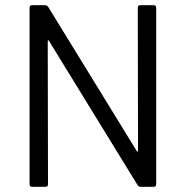

<svg xmlns="http://www.w3.org/2000/svg" viewBox="-20 -720 716 740"><path d="M521 -700H572Q582 -700 582 -690V-10Q582 0 572 0H522Q515 0 510 -7L169 -562Q168 -565 166 -564.5Q164 -564 164 -561L165 -10Q165 0 155 0H104Q94 0 94 -10V-690Q94 -700 104 -700H154Q161 -700 166 -693L507 -138Q508 -135 510 -135.5Q512 -136 512 -139L511 -690Q511 -700 521 -700Z"/></svg>

Font: Amber EN
Style: Regular
Weight: 400
Designer: Jeremy Tribby
Foundry: Tribby Type Co.
Version: Version 1.403 November 24, 2021